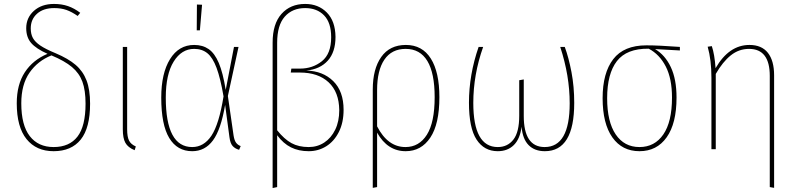

<svg xmlns="http://www.w3.org/2000/svg" viewBox="-20 -757 4047 974"><path d="M437 -231Q437 -108 389.5 -49Q342 10 252 10Q164 10 114.5 -51.5Q65 -113 65 -233Q65 -328 106 -390.5Q147 -453 221 -484Q163 -510 138 -539Q113 -568 113 -614Q113 -667 152 -702Q191 -737 254 -737Q293 -737 325 -726Q357 -715 387 -692L374 -676Q344 -697 317 -706.5Q290 -716 255 -716Q200 -716 168 -687.5Q136 -659 136 -613Q136 -584 147 -564Q158 -544 184.5 -526Q211 -508 262 -487Q326 -460 363.5 -428Q401 -396 419 -349Q437 -302 437 -231ZM414 -231Q414 -299 398 -342.5Q382 -386 345 -417Q308 -448 241 -476Q171 -448 129.5 -388Q88 -328 88 -233Q88 -122 131 -66.5Q174 -11 252 -11Q332 -11 373 -64Q414 -117 414 -231Z M625 -101Q625 -63 634.5 -44Q644 -25 669 -14L663 5Q629 -9 616 -32.5Q603 -56 603 -101V-519H625Z M1125 -301 1167 -519H1190L1136 -270L1165 -69Q1169 -44 1178 -32.5Q1187 -21 1201 -16L1193 3Q1172 -3 1160 -16.5Q1148 -30 1144 -61L1122 -225Q1101 -100 1060.5 -45Q1020 10 955 10Q879 10 838.5 -57Q798 -124 798 -262Q798 -385 842.5 -457Q887 -529 965 -529Q1008 -529 1038.5 -508Q1069 -487 1090 -437.5Q1111 -388 1125 -301ZM821 -262Q821 -11 955 -11Q1014 -11 1052.5 -68.5Q1091 -126 1114 -268Q1098 -361 1078.5 -413Q1059 -465 1032 -487Q1005 -509 965 -509Q901 -509 861 -444.5Q821 -380 821 -262ZM979 -734 1005 -733 994 -603H978Z M1723 -200Q1723 -135 1699 -87.5Q1675 -40 1635 -15Q1595 10 1546 10Q1495 10 1456 -9.5Q1417 -29 1386 -71V192L1363 197V-541Q1363 -636 1408 -686.5Q1453 -737 1528 -737Q1595 -737 1638 -693.5Q1681 -650 1682 -570Q1682 -493 1643 -449.5Q1604 -406 1534 -399Q1618 -397 1670.5 -345.5Q1723 -294 1723 -200ZM1701 -198Q1700 -290 1647 -339.5Q1594 -389 1501 -389H1455L1458 -409H1502Q1566 -409 1613 -446.5Q1660 -484 1660 -568Q1660 -642 1624 -679Q1588 -716 1528 -716Q1463 -716 1424.5 -672.5Q1386 -629 1386 -540V-96Q1422 -51 1458.5 -31Q1495 -11 1546 -11Q1590 -11 1625 -34Q1660 -57 1680.5 -99Q1701 -141 1701 -198Z M2209 -264Q2209 -128 2163 -59Q2117 10 2038 10Q1946 10 1893 -84V192L1871 196V-303Q1871 -407 1914 -468Q1957 -529 2039 -529Q2122 -529 2165.5 -460Q2209 -391 2209 -264ZM2185 -264Q2185 -386 2148 -447.5Q2111 -509 2038 -509Q1967 -509 1930 -454.5Q1893 -400 1893 -300V-116Q1947 -11 2037 -11Q2106 -11 2145.5 -73.5Q2185 -136 2185 -264Z M2893 -235Q2893 10 2744 10Q2692 10 2661.5 -21Q2631 -52 2626 -114Q2618 -52 2586.5 -21Q2555 10 2505 10Q2436 10 2397.5 -49Q2359 -108 2359 -236Q2359 -378 2408 -519H2431Q2381 -378 2381 -235Q2381 -11 2505 -11Q2555 -11 2584.5 -49Q2614 -87 2614 -170V-350L2637 -354V-169Q2637 -11 2743 -11Q2870 -11 2870 -233Q2870 -373 2822 -519H2845Q2865 -465 2879 -391.5Q2893 -318 2893 -235Z M3429 -501 3303 -508Q3354 -478 3383 -416.5Q3412 -355 3412 -262Q3412 -131 3362 -60.5Q3312 10 3224 10Q3136 10 3086.5 -60Q3037 -130 3037 -259Q3037 -387 3091 -457Q3145 -527 3259 -527Q3321 -527 3429 -519ZM3271 -510H3270Q3159 -511 3109.5 -447Q3060 -383 3060 -259Q3060 -139 3103.5 -75Q3147 -11 3224 -11Q3301 -11 3345 -75Q3389 -139 3389 -262Q3389 -358 3357.5 -419.5Q3326 -481 3271 -510Z M3907 -375V196L3885 192V-372Q3885 -509 3780 -509Q3728 -509 3687 -476Q3646 -443 3611 -382V0H3589V-363Q3589 -453 3570 -520L3591 -523Q3605 -482 3610 -411Q3678 -529 3782 -529Q3844 -529 3875.5 -489Q3907 -449 3907 -375Z"/></svg>

Font: Fira Sans Condensed Thin
Style: Regular
Weight: 250
Width: 3
Designer: Carrois Corporate & Edenspiekermann AG
Foundry: Carrois Corporate GbR & Edenspiekermann AG
Version: Version 4.203